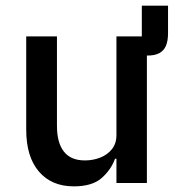

<svg xmlns="http://www.w3.org/2000/svg" viewBox="-20 -649 620 681"><path d="M501 0H393V-86H388Q374 -47 340.5 -17.5Q307 12 242 12Q163 12 118 -40.5Q73 -93 73 -189V-520H182V-203Q182 -143 206.5 -111.5Q231 -80 281 -80Q310 -80 335.5 -90Q361 -100 377 -120Q393 -140 393 -170V-520H483V-629H576V-531Q576 -504 568.5 -486.5Q561 -469 545 -460.5Q529 -452 504 -452H470L501 -481Z"/></svg>

Font: IBM Plex Sans Medium
Style: Regular
Weight: 500
Designer: Mike Abbink, Paul van der Laan, Pieter van Rosmalen
Foundry: Bold Monday
Version: Version 3.201